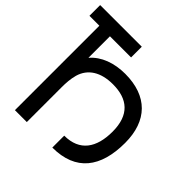

<svg xmlns="http://www.w3.org/2000/svg" viewBox="-193 -910 1070 1070"><g transform="rotate(45 341.5 -375.0)"><path d="M369.8 -578.1C284.4 -578.1 208.3 -551 161.5 -495.8V-665.6H328.1V-750H0V-665.6H78.1V0H171.9V-274C171.9 -308.3 174 -341.7 183.3 -376C204.2 -449 267.7 -488.5 362.5 -488.5C478.1 -488.5 547.9 -432.3 547.9 -300C547.9 -174 494.8 -93.8 372.9 -93.8V0C557.3 0 641.7 -112.5 641.7 -305.2C641.7 -479.2 544.8 -578.1 369.8 -578.1Z"/></g></svg>

Font: Manrope3 Medium
Style: Regular
Weight: 500
Width: 4
Designer: Mikhail Sharanda
Foundry: Mikhail Sharanda
Version: Version 3.000;PS 003.000;hotconv 1.0.88;makeotf.lib2.5.64775